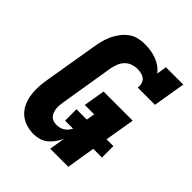

<svg xmlns="http://www.w3.org/2000/svg" viewBox="-206 -873 1012 1012"><g transform="rotate(45 300.0 -367.5)"><path d="M209 8Q179 8 152 -1Q125 -10 104.5 -28Q84 -46 72 -71.5Q60 -97 55.5 -124.5Q51 -152 52 -181.5Q53 -211 58 -240L109 -545Q113 -569 119 -592.5Q125 -616 135.5 -638.5Q146 -661 161.5 -681.5Q177 -702 197.5 -717Q218 -732 242 -737.5Q266 -743 290 -743Q312 -743 334.5 -739.5Q357 -736 377 -728.5Q397 -721 414.5 -708.5Q432 -696 445 -679L454 -735H583L553 -554H424Q427 -569 423 -583.5Q419 -598 408.5 -607Q398 -616 383.5 -619.5Q369 -623 354 -623Q336 -623 317 -616.5Q298 -610 284 -595.5Q270 -581 263 -562.5Q256 -544 252 -526L202 -221Q200 -208 199 -195.5Q198 -183 199.5 -171Q201 -159 205 -148Q209 -137 216.5 -128.5Q224 -120 235.5 -116Q247 -112 259 -112Q271 -112 282.5 -114.5Q294 -117 304.5 -123.5Q315 -130 323 -139.5Q331 -149 337 -160H277V-245H354L362 -292H292L312 -412H529L501 -245H552V-160H487L461 0H326L341 -89Q332 -69 319 -50.5Q306 -32 289 -18Q272 -4 250.5 2Q229 8 209 8Z"/></g></svg>

Font: Iosevka Slab Heavy Extended
Style: Italic
Weight: 900
Width: 7
Italic angle: -9°
Monospace: yes
Designer: Belleve Invis
Foundry: Belleve Invis
Version: Version 11.1.0; ttfautohint (v1.8.3)